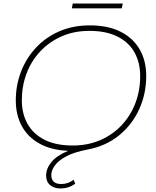

<svg xmlns="http://www.w3.org/2000/svg" viewBox="-20 -847 877 1082"><path d="M320 215Q285 215 262.5 196Q240 177 240 143Q240 103 269.5 66.5Q299 30 364 3Q269 -1 203 -37.5Q137 -74 103 -136.5Q69 -199 69 -281Q69 -366 98 -442Q127 -518 181.5 -577Q236 -636 313 -670Q390 -704 487 -704Q589 -704 660 -668Q731 -632 767.5 -568Q804 -504 804 -419Q804 -318 764 -230.5Q724 -143 649.5 -83Q575 -23 472 -4Q399 10 354.5 33.5Q310 57 289.5 85Q269 113 269 139Q269 190 325 190Q364 190 395 166L404 188Q368 215 320 215ZM390 -27Q476 -27 546.5 -58Q617 -89 667 -143Q717 -197 743.5 -267.5Q770 -338 770 -418Q770 -494 738 -551.5Q706 -609 642 -641Q578 -673 484 -673Q397 -673 327 -642Q257 -611 206.5 -557Q156 -503 129.5 -432.5Q103 -362 103 -282Q103 -206 135.5 -148.5Q168 -91 231.5 -59Q295 -27 390 -27ZM385 -800 390 -827H672L666 -800Z"/></svg>

Font: Montserrat ExtraLight
Style: Italic
Weight: 200
Italic angle: -11.3°
Designer: Julieta Ulanovsky
Foundry: Julieta Ulanovsky
Version: Version 9.000; ttfautohint (v1.8.4.7-5d5b)